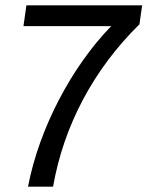

<svg xmlns="http://www.w3.org/2000/svg" viewBox="-20 -700 553 720"><path d="M85 0H179C219 -229 331 -440 503 -609L513 -680H79L68 -602H397C249 -450 127 -219 85 0Z"/></svg>

Font: Ronzino Oblique
Style: Italic
Weight: 400
Italic angle: -8°
Designer: Nunzio Mazzaferro
Foundry: Collletttivo
Version: Version 1.000;Glyphs 3.3 (3337)